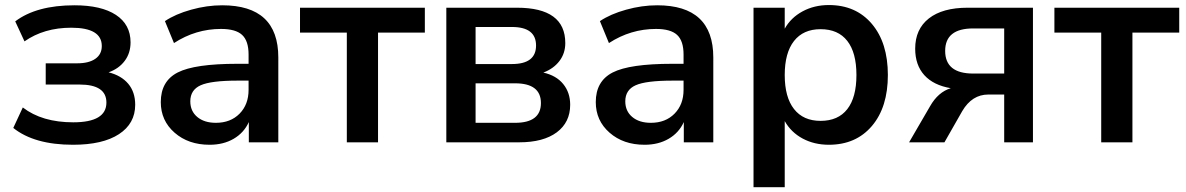

<svg xmlns="http://www.w3.org/2000/svg" viewBox="-20 -570 4749 769"><path d="M272.5 9.8Q117.2 9.8 33.2 -57.6L71.3 -139.6Q148.4 -80.1 273.4 -80.1Q406.2 -80.1 406.2 -159.2Q406.2 -231.4 298.8 -231.4H163.1V-316.4H289.1Q335.9 -316.4 361.8 -334.5Q387.7 -352.5 387.7 -385.7Q387.7 -459 265.6 -459Q156.2 -459 78.1 -404.3L41 -484.4Q126 -548.8 278.3 -548.8Q385.7 -548.8 444.3 -510.3Q502.9 -471.7 502.9 -400.4Q502.9 -357.4 479.5 -326.2Q456.1 -294.9 415 -280.3Q465.8 -267.6 493.7 -234.4Q521.5 -201.2 521.5 -150.4Q521.5 -75.2 456.5 -32.7Q391.6 9.8 272.5 9.8Z M819.3 9.8Q734.4 9.8 679.2 -38.6Q624 -86.9 624 -161.1Q624 -245.1 691.9 -279.8Q759.8 -314.5 930.7 -314.5H975.6V-351.6Q975.6 -406.2 949.7 -430.2Q923.8 -454.1 865.2 -454.1Q763.7 -454.1 676.8 -397.5L640.6 -485.4Q682.6 -513.7 745.6 -531.2Q808.6 -548.8 870.1 -548.8Q1094.7 -548.8 1094.7 -339.8V0H976.6V-81.1Q957 -38.1 916 -14.2Q875 9.8 819.3 9.8ZM742.2 -164.1Q742.2 -125 770 -101.6Q797.9 -78.1 844.7 -78.1Q903.3 -78.1 939.5 -114.7Q975.6 -151.4 975.6 -210V-247.1H931.6Q825.2 -247.1 783.7 -228.5Q742.2 -210 742.2 -164.1Z M1369.1 0V-439.5H1181.6V-539.1H1681.6V-439.5H1494.1V0Z M1767.6 0V-539.1H2050.8Q2244.1 -539.1 2244.1 -397.5Q2244.1 -356.4 2220.7 -325.7Q2197.3 -294.9 2156.2 -279.3Q2208 -267.6 2235.8 -233.4Q2263.7 -199.2 2263.7 -150.4Q2263.7 -80.1 2210 -40Q2156.2 0 2059.6 0ZM1884.8 -78.1H2043Q2146.5 -78.1 2146.5 -157.2Q2146.5 -236.3 2043 -236.3H1884.8ZM1884.8 -313.5H2030.3Q2127 -313.5 2127 -387.7Q2127 -461.9 2030.3 -461.9H1884.8Z M2561.5 9.8Q2476.6 9.8 2421.4 -38.6Q2366.2 -86.9 2366.2 -161.1Q2366.2 -245.1 2434.1 -279.8Q2502 -314.5 2672.9 -314.5H2717.8V-351.6Q2717.8 -406.2 2691.9 -430.2Q2666 -454.1 2607.4 -454.1Q2505.9 -454.1 2418.9 -397.5L2382.8 -485.4Q2424.8 -513.7 2487.8 -531.2Q2550.8 -548.8 2612.3 -548.8Q2836.9 -548.8 2836.9 -339.8V0H2718.8V-81.1Q2699.2 -38.1 2658.2 -14.2Q2617.2 9.8 2561.5 9.8ZM2484.4 -164.1Q2484.4 -125 2512.2 -101.6Q2540 -78.1 2586.9 -78.1Q2645.5 -78.1 2681.6 -114.7Q2717.8 -151.4 2717.8 -210V-247.1H2673.8Q2567.4 -247.1 2525.9 -228.5Q2484.4 -210 2484.4 -164.1Z M3299.8 -549.8Q3408.2 -549.8 3472.2 -474.1Q3536.1 -398.4 3536.1 -269.5Q3536.1 -140.6 3472.2 -65.4Q3408.2 9.8 3299.8 9.8Q3241.2 9.8 3194.8 -15.1Q3148.4 -40 3123 -85V179.7H2998V-539.1H3123V-455.1Q3147.5 -499 3194.3 -524.4Q3241.2 -549.8 3299.8 -549.8ZM3266.6 -85.9Q3336.9 -85.9 3373.5 -132.8Q3410.2 -179.7 3410.2 -269.5Q3410.2 -359.4 3373.5 -406.2Q3336.9 -453.1 3266.6 -453.1Q3197.3 -453.1 3160.2 -405.8Q3123 -358.4 3123 -269.5Q3123 -180.7 3160.2 -133.3Q3197.3 -85.9 3266.6 -85.9Z M3705.1 -144.5Q3737.3 -201.2 3788.1 -216.8Q3718.8 -228.5 3682.1 -269Q3645.5 -309.6 3645.5 -375Q3645.5 -453.1 3700.2 -496.1Q3754.9 -539.1 3855.5 -539.1H4117.2V0H4002V-191.4H3938.5Q3873 -191.4 3834 -125L3762.7 0H3621.1ZM3765.6 -366.2Q3765.6 -275.4 3877.9 -275.4H4002V-456.1H3877.9Q3765.6 -456.1 3765.6 -366.2Z M4390.6 0V-439.5H4203.1V-539.1H4703.1V-439.5H4515.6V0Z"/></svg>

Font: Min Sans SemiBold
Style: Regular
Weight: 600
Designer: Jinseong-Kim, NotoSansCJK, Nunito
Foundry: Jinseong-Kim
Version: Version 1.400;Glyphs 3.1.2 (3151)